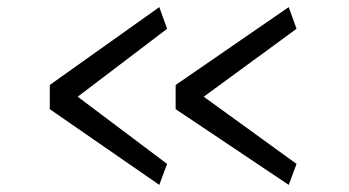

<svg xmlns="http://www.w3.org/2000/svg" viewBox="-20 -572 982 540"><path d="M120 -265V-333L428 -552L450 -491L198.5 -300L450 -111L428 -52ZM474 -265V-333L792 -552L814 -491L553 -300L814 -111L792 -52Z"/></svg>

Font: Merriweather Sans Light
Style: Regular
Weight: 300
Designer: Eben Sorkin
Foundry: Eben Sorkin
Version: Version 2.001; ttfautohint (v1.8.3)